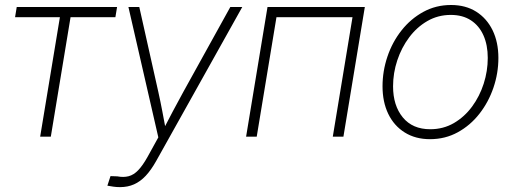

<svg xmlns="http://www.w3.org/2000/svg" viewBox="-20 -558 2095 784"><path d="M144 0 224.6 -487.8H41.5L48.3 -529.3H458L451.2 -487.8H268.1L187.5 0Z M418.5 200.2 431.2 161.1 459 162.1Q484.4 167 505.1 161.6Q525.9 156.2 544.2 137.2Q562.5 118.2 582 83.5L626.5 2.9L504.4 -529.3H548.8L626.5 -182.6Q635.3 -143.1 642.8 -103.5Q650.4 -64 657.7 -24.4H644.5Q665 -64 685.8 -103.5Q706.5 -143.1 728.5 -182.6L920.4 -529.3H969.2L618.2 98.6Q597.2 136.2 575 159.9Q552.7 183.6 527.1 194.8Q501.5 206.1 470.2 206.1Q455.6 206.1 443.6 204.3Q431.6 202.6 418.5 200.2Z M1469.7 -529.3 1382.3 0H1338.9L1419.4 -487.8H1108.9L1028.3 0H984.9L1072.3 -529.3Z M1735.8 10.3Q1676.3 10.3 1632.6 -17.1Q1588.9 -44.4 1565.4 -93Q1542 -141.6 1542 -205.6Q1542 -267.6 1562 -326.9Q1582 -386.2 1619.4 -433.6Q1656.7 -481 1708.3 -509.3Q1759.8 -537.6 1821.8 -537.6Q1881.3 -537.6 1924.6 -510.3Q1967.8 -482.9 1991.5 -434.3Q2015.1 -385.7 2015.1 -321.3Q2015.1 -259.3 1994.9 -200Q1974.6 -140.6 1937.5 -93.3Q1900.4 -45.9 1849.1 -17.8Q1797.9 10.3 1735.8 10.3ZM1736.8 -30.3Q1790 -30.3 1833.3 -55.4Q1876.5 -80.6 1907.5 -122.6Q1938.5 -164.6 1955.1 -216.3Q1971.7 -268.1 1971.7 -321.3Q1971.7 -374 1954.1 -413.6Q1936.5 -453.1 1902.8 -475.1Q1869.1 -497.1 1820.8 -497.1Q1768.6 -497.1 1725.3 -472.2Q1682.1 -447.3 1650.9 -405.5Q1619.6 -363.8 1602.3 -311.8Q1585 -259.8 1585 -205.6Q1585 -127 1624.8 -78.6Q1664.6 -30.3 1736.8 -30.3Z"/></svg>

Font: Inter 24pt ExtraLight
Style: Italic
Weight: 250
Italic angle: -9.3988°
Version: Version 4.001;git-66647c0bb